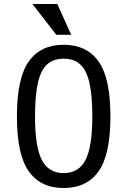

<svg xmlns="http://www.w3.org/2000/svg" viewBox="-20 -935 640 965"><path d="M300 -640Q249 -640 217.5 -612Q186 -584 171 -520.5Q156 -457 156 -350Q156 -198 190 -131.5Q224 -65 300 -65Q376 -65 410 -131.5Q444 -198 444 -350Q444 -457 429 -520.5Q414 -584 382.5 -612Q351 -640 300 -640ZM300 -710Q416 -710 475.5 -626Q535 -542 535 -350Q535 -158 475.5 -74Q416 10 300 10Q184 10 124.5 -74Q65 -158 65 -350Q65 -542 124.5 -626Q184 -710 300 -710ZM143 -915H268L338 -760H263Z"/></svg>

Font: Sligoil Micro
Style: Regular
Weight: 400
Designer: Ariel Martín Pérez
Foundry: Igor Stepanchenko
Version: Version 1.001